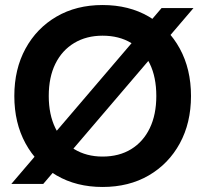

<svg xmlns="http://www.w3.org/2000/svg" viewBox="-20 -732 815 764"><path d="M25 0 623 -700H750L152 0ZM388 12Q284 12 205 -34Q126 -80 81.5 -161.5Q37 -243 37 -350Q37 -457 81.5 -538.5Q126 -620 205 -666Q284 -712 388 -712Q493 -712 572 -666Q651 -620 695.5 -538.5Q740 -457 740 -350Q740 -243 695.5 -161.5Q651 -80 572 -34Q493 12 388 12ZM388 -109Q454 -109 502 -138.5Q550 -168 576 -222Q602 -276 602 -350Q602 -425 576 -478.5Q550 -532 502 -561Q454 -590 388 -590Q324 -590 275.5 -561Q227 -532 200.5 -478.5Q174 -425 174 -350Q174 -276 200.5 -222Q227 -168 275.5 -138.5Q324 -109 388 -109Z"/></svg>

Font: DM Sans 9pt 36pt
Style: Bold
Weight: 700
Version: Version 4.004;gftools[0.9.30]